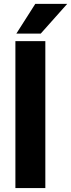

<svg xmlns="http://www.w3.org/2000/svg" viewBox="-20 -960 363 980"><path d="M211.4 -750V0H58.6V-750ZM63.5 -788.6 160.2 -940.4H323.2L188 -788.6Z"/></svg>

Font: Vazirmatn FD ExtraBold
Style: Regular
Weight: 800
Designer: Saber Rastikerdar
Foundry: Saber Rastikerdar
Version: Version 33.003